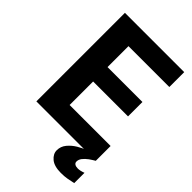

<svg xmlns="http://www.w3.org/2000/svg" viewBox="-264 -806 1090 1090"><g transform="rotate(45 281.0 -261.0)"><path d="M540.3 0H164.8V-118.9H540.3ZM211.2 0H63.2V-710.9H211.2ZM491.4 -307.7H164.8V-423.4H491.4ZM539.3 -591.5H164.8V-710.9H539.3ZM449.2 189.1Q395.1 189.1 368.1 166.5Q341.1 143.8 341.1 114.4Q341.1 83.5 361.1 59.1Q381.2 34.8 409.1 18.2Q437 1.6 460.4 -6.3L540.3 0Q531.3 5.5 522.7 10.8Q514 16.1 506.3 21.8Q488.3 35.1 476.9 49.7Q465.5 64.3 465.5 80.5Q465.5 91.5 474.5 97.4Q483.5 103.3 498.7 103.3Q508.2 103.3 519.5 100.8Q530.9 98.2 543.2 93.6V176.3Q521.4 181.2 498.8 185.1Q476.3 189.1 449.2 189.1Z"/></g></svg>

Font: Heebo
Style: Regular
Weight: 400
Designer: Oded Ezer
Foundry: Ezer Type House
Version: Version 3.100